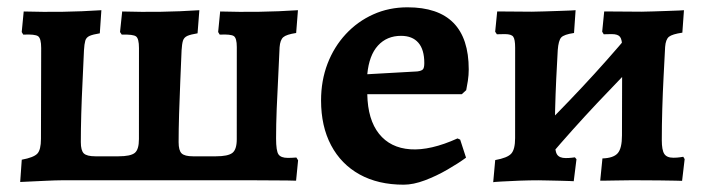

<svg xmlns="http://www.w3.org/2000/svg" viewBox="-20 -493 1928 525"><path d="M35.2 4.6 39.5 -56.3Q71.9 -62.3 82 -72.8Q92 -83.3 92 -113.4L92.6 -361.7Q92.6 -387.8 84.2 -393.9Q75.9 -399.9 43.6 -398.3L39.4 -405.4L44.8 -461.6Q99.1 -460 151.6 -460.8Q204 -461.6 257.2 -465.1L252.9 -401.9Q234.3 -398.9 225.1 -394.9Q215.8 -390.8 213.2 -381.8Q210.6 -372.8 209.6 -355.2Q208.1 -317.4 205.8 -271.7Q203.5 -226 202.2 -181.7Q201 -137.5 201 -104.4Q201 -81.4 209.2 -73.5Q217.5 -65.6 240.8 -65.6H304.1Q337 -65.6 348.5 -74.9Q359.9 -84.1 359.9 -112.8L360 -361.7Q360 -387.3 352.1 -393.3Q344.3 -399.4 312.9 -398.3L308.2 -405.4L314.1 -461.6Q367.5 -460 419.7 -460.8Q471.8 -461.6 525.1 -465.1L520.2 -401.9Q501.6 -398.9 492.4 -394.9Q483.2 -390.8 480.3 -381.8Q477.5 -372.8 476.5 -355.2Q475 -317.4 473 -271.5Q471 -225.6 469.7 -181.5Q468.4 -137.5 468.4 -104.4Q468.4 -81.4 476.7 -73.5Q485 -65.6 507.7 -65.6H570.5Q603.4 -65.6 615.4 -74.9Q627.4 -84.1 627.4 -112.3L627.5 -364.5Q627.5 -388.7 619.4 -394.3Q611.3 -399.8 580.8 -398.3L576.5 -405.4L582 -461.6Q634.7 -460 688.5 -460.8Q742.2 -461.6 794.7 -465.1L789.8 -402.8Q763.2 -398.8 754.6 -391.3Q746 -383.8 744.5 -363.8Q743 -325.9 740.7 -282.2Q738.4 -238.5 736.6 -195.2Q734.9 -151.9 734.9 -114.6Q734.9 -80.1 741.6 -70.7Q748.3 -61.3 766.7 -61.3Q771.2 -61.3 777.6 -61.5Q784 -61.7 790.4 -62.3L795.1 -54.7L789.6 1.1Q778.5 0.5 765.2 0.5Q751.8 0.5 732.6 0.3Q713.3 0 681.4 0H146.8Q133.7 0 105.7 1.3Q77.7 2.6 35.2 4.6Z M1083.7 12Q1013.9 12 963.3 -16Q912.7 -44 885.3 -95.8Q857.9 -147.5 857.9 -218.5Q857.9 -272.6 875.6 -318.9Q893.4 -365.1 925.5 -399.7Q957.6 -434.3 1000.5 -453.6Q1043.4 -473 1094.3 -473Q1261.7 -473 1261.7 -303.2Q1261.7 -288 1259.3 -271.9Q1256.8 -255.9 1254.8 -246.5L1242.7 -235.4H984.3Q985.6 -165.8 1016.4 -127.2Q1047.2 -88.6 1102.1 -84.8Q1157 -81 1231 -114.5L1238.3 -111.2L1254.3 -61.9Q1233.4 -46.5 1203.4 -29.2Q1173.4 -11.8 1141.8 0.1Q1110.2 12 1083.7 12ZM984.3 -290 1121.1 -297.7Q1132.9 -299.2 1136.6 -303.6Q1140.2 -307.9 1140.2 -320.6Q1140.2 -357.5 1123.9 -376.2Q1107.6 -395 1076.6 -395Q1037.8 -395 1013.5 -368.4Q989.2 -341.9 984.3 -290Z M1481.5 -64.4 1434.5 -114.4Q1504.3 -182.5 1572 -254.9Q1639.8 -327.3 1703.6 -403.3L1751 -353.3Q1680.8 -283.3 1613 -211.2Q1545.2 -139.1 1481.5 -64.4ZM1328.6 5.2 1334.1 -55.3Q1367.7 -61.3 1378.1 -73.1Q1388.5 -84.8 1388.5 -115.3L1388.6 -362.6Q1388.6 -385.6 1383.3 -392.7Q1378 -399.7 1361 -399.7Q1354.5 -399.7 1346.6 -399.5Q1338.7 -399.2 1338.7 -399.2L1334 -406.3L1339.5 -461.6Q1339.5 -461.6 1356.3 -461.6Q1373.2 -461.6 1395.5 -461.3Q1417.8 -461 1433.7 -461Q1447.9 -461 1468.2 -461.8Q1488.4 -462.6 1508.1 -463.1Q1527.8 -463.6 1540.8 -464.3Q1553.9 -465.1 1553.9 -465.1L1549.6 -402.8Q1522.2 -398.8 1514.6 -390.6Q1507.1 -382.4 1505.1 -356.1Q1503.1 -320.2 1501 -278.1Q1499 -235.9 1497.9 -192.6Q1496.9 -149.3 1496.9 -109.7Q1496.9 -80.4 1503.2 -70.6Q1509.6 -60.8 1526.9 -60.8Q1536.5 -60.8 1544.2 -61.8Q1552 -62.8 1552 -62.8L1556.3 -57.6L1548.8 2.5Q1548.8 2.5 1538 2Q1527.1 1.5 1511.1 1.2Q1495.2 1 1479.1 0.5Q1463 0 1452.1 0Q1429.1 0 1400.3 1Q1371.4 2.1 1350.3 3.4Q1329.2 4.6 1328.6 5.2ZM1845.1 1.5Q1845.1 1.5 1827 1Q1808.9 0.5 1782.3 0.3Q1755.7 0 1729.9 0Q1718.1 0 1699.9 0Q1681.7 0 1663.5 0.5Q1645.3 1 1633.2 1Q1621.2 1 1621.2 1L1627.3 -59.8Q1657.7 -60.8 1669.2 -74.2Q1680.7 -87.5 1680.7 -122.8L1681.3 -362.6Q1681.3 -384.7 1675.4 -392.2Q1669.6 -399.7 1653.1 -399.7Q1646.6 -399.7 1638.7 -399.5Q1630.9 -399.2 1630.9 -399.2L1626.6 -406.3L1632.1 -461.6Q1632.1 -461.6 1650.4 -461.6Q1668.7 -461.6 1693 -461.3Q1717.2 -461 1733.8 -461Q1747.4 -461 1766.8 -461.8Q1786.2 -462.6 1805.5 -463.1Q1824.9 -463.6 1837.5 -464.3Q1850.2 -465.1 1850.2 -465.1L1845.8 -403.7Q1818.3 -399.7 1809.2 -392.5Q1800.2 -385.2 1798.7 -364.7Q1796.7 -327.6 1794.5 -283.5Q1792.2 -239.4 1790.9 -194.9Q1789.6 -150.4 1789.6 -109.7Q1789.6 -82.6 1796.4 -72.2Q1803.2 -61.7 1821.3 -61.7Q1831.4 -61.7 1839.9 -63Q1848.3 -64.3 1848.3 -64.3L1852.1 -58Z"/></svg>

Font: Alegreya
Style: Regular
Weight: 400
Designer: Juan Pablo del Peral
Foundry: Huerta Tipografica
Version: Version 2.009